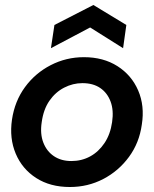

<svg xmlns="http://www.w3.org/2000/svg" viewBox="-20 -737 616 769"><path d="M260 12Q181 12 125 -24Q69 -60 43 -121.5Q17 -183 28 -258Q39 -332 80 -388Q121 -444 183 -476Q245 -508 316 -508Q394 -508 450.5 -472Q507 -436 533.5 -374.5Q560 -313 548 -238Q538 -165 496.5 -108.5Q455 -52 393.5 -20Q332 12 260 12ZM266 -92Q307 -92 341 -110.5Q375 -129 398.5 -164Q422 -199 429 -248Q436 -295 423 -330Q410 -365 381.5 -384.5Q353 -404 310 -404Q272 -404 237 -386Q202 -368 178 -333.5Q154 -299 147 -247Q140 -201 153.5 -166Q167 -131 196 -111.5Q225 -92 266 -92ZM184 -544 198 -637 354 -717 486 -637 473 -544 341 -627Z"/></svg>

Font: Host Grotesk Light SemiBold
Style: Italic
Weight: 600
Italic angle: -8°
Version: Version 1.003